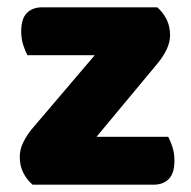

<svg xmlns="http://www.w3.org/2000/svg" viewBox="-20 -505 521 525"><path d="M69 0Q53 -14 43.5 -33Q34 -52 34 -76Q34 -96 43.5 -115.5Q53 -135 67 -152L239 -354H55Q49 -365 43.5 -382Q38 -399 38 -419Q38 -454 53.5 -469.5Q69 -485 95 -485H410Q426 -471 435.5 -452Q445 -433 445 -409Q445 -389 435.5 -369.5Q426 -350 412 -333L244 -131H440Q446 -120 451.5 -103Q457 -86 457 -66Q457 -31 441.5 -15.5Q426 0 400 0Z"/></svg>

Font: Baloo Paaji
Style: Regular
Weight: 400
Designer: Shuchita Grover and Ek Type
Foundry: Ek Type
Version: Version 1.007;PS 1.000;hotconv 1.0.88;makeotf.lib2.5.647800